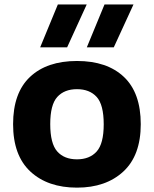

<svg xmlns="http://www.w3.org/2000/svg" viewBox="-20 -828 688 858"><path d="M324 10.5Q193.5 10.5 116 -61.2Q38.5 -133 38.5 -273Q38.5 -413 114 -484.2Q189.5 -555.5 324 -555.5Q458.5 -555.5 533.8 -484.2Q609 -413 609 -273Q609 -133.5 531.2 -61.5Q453.5 10.5 324 10.5ZM324 -116Q380.5 -116 412 -151Q443.5 -186 443.5 -272.5Q443.5 -360 412 -394.8Q380.5 -429.5 324 -429.5Q267.5 -429.5 236 -394.8Q204.5 -360 204.5 -273.5Q204.5 -186.5 235.8 -151.2Q267 -116 324 -116ZM368 -616.5 447 -808H576.5L488.5 -616.5ZM159.5 -616.5 238.5 -808H367.5L280 -616.5Z"/></svg>

Font: Encode Sans SemiExpanded SemiExpanded
Style: Bold
Weight: 700
Width: 6
Designer: Multiple Designers
Foundry: Impallari Type
Version: Version 3.000; ttfautohint (v1.8.3) -l 8 -r 50 -G 200 -x 14 